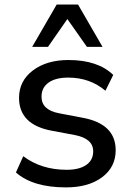

<svg xmlns="http://www.w3.org/2000/svg" viewBox="-20 -812 573 842"><path d="M269.5 9.8Q124 9.8 49.8 -55.7L82 -127Q161.1 -67.4 272.5 -67.4Q327.1 -67.4 357.9 -88.4Q388.7 -109.4 388.7 -148.4Q388.7 -204.1 308.6 -219.7L204.1 -239.3Q63.5 -266.6 63.5 -382.8Q63.5 -457 124 -502.9Q184.6 -548.8 280.3 -548.8Q409.2 -548.8 476.6 -483.4L442.4 -414.1Q374 -471.7 279.3 -471.7Q223.6 -471.7 192.9 -449.7Q162.1 -427.7 162.1 -387.7Q162.1 -330.1 238.3 -315.4L340.8 -295.9Q487.3 -269.5 487.3 -153.3Q487.3 -79.1 427.7 -34.7Q368.2 9.8 269.5 9.8ZM121.1 -606.4 228.5 -792H322.3L429.7 -606.4H361.3L275.4 -728.5L190.4 -606.4Z"/></svg>

Font: Min Sans Medium
Style: Regular
Weight: 500
Designer: Jinseong-Kim, NotoSansCJK, Nunito
Foundry: Jinseong-Kim
Version: Version 1.400;Glyphs 3.1.2 (3151)